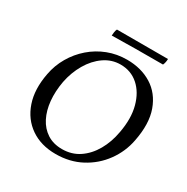

<svg xmlns="http://www.w3.org/2000/svg" viewBox="-182 -967 1105 1134"><g transform="rotate(30 370.5 -400.0)"><path d="M347 9Q247 9 176.5 -39.5Q106 -88 76.5 -174.5Q47 -261 69 -375Q81 -440 114 -496.5Q147 -553 196 -595.5Q245 -638 306 -661.5Q367 -685 436 -685Q533 -685 604.5 -640.5Q676 -596 707.5 -509Q739 -422 714 -296Q698 -212 647.5 -142.5Q597 -73 520 -32Q443 9 347 9ZM365 -35Q431 -35 481.5 -69Q532 -103 565.5 -161.5Q599 -220 612 -294Q631 -396 610 -474Q589 -552 538.5 -596.5Q488 -641 417 -641Q357 -641 306.5 -606Q256 -571 221.5 -512Q187 -453 173 -382Q160 -311 166 -248.5Q172 -186 196.5 -138Q221 -90 263.5 -62.5Q306 -35 365 -35ZM285 -763Q285 -769 287 -784.5Q289 -800 294 -809H642Q642 -799 640 -788Q638 -777 633 -766Q532 -766 444 -765.5Q356 -765 285 -763Z"/></g></svg>

Font: Vollkorn
Style: Italic
Weight: 400
Italic angle: -11°
Designer: Friedrich Althausen
Foundry: Friedrich Althausen
Version: Version 5.001